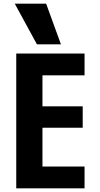

<svg xmlns="http://www.w3.org/2000/svg" viewBox="-20 -1020 540 1040"><path d="M68 0V-730H438V-612H210V-444H428V-328H210V-118H438V0ZM180 -780 60 -1000H230L310 -780Z"/></svg>

Font: M PLUS 1 Code
Style: Bold
Weight: 700
Designer: Coji Morishita
Foundry: UNDERFOREST DESIGN
Version: Version 1.002